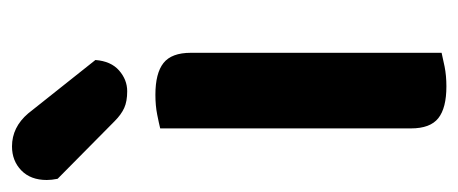

<svg xmlns="http://www.w3.org/2000/svg" viewBox="-260 -514 764 320"><g transform="rotate(-90 122.0 -354.0)"><path d="M138 8Q102 8 85 -5.5Q68 -19 68 -51V-469Q76 -471 91 -474Q106 -477 124 -477Q160 -477 177 -463.5Q194 -450 194 -418V0Q186 2 171 5Q156 8 138 8ZM-16 -640Q-18 -650 -18 -658Q-18 -685 -2 -700.5Q14 -716 38 -716Q70 -716 93 -689L182 -577Q180 -551 164.5 -537.5Q149 -524 130 -524Q113 -524 102 -529Q91 -534 80 -545Z"/></g></svg>

Font: Baloo 2 SemiBold
Style: Regular
Weight: 600
Designer: Sarang Kulkarni and Ek Type
Foundry: Ek Type
Version: Version 1.640;hotconv 1.0.111;makeotfexe 2.5.65597; ttfautoh